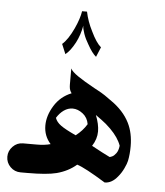

<svg xmlns="http://www.w3.org/2000/svg" viewBox="-117 -646 599 699"><g transform="rotate(5 182.0 -297.0)"><path d="M356 -214Q374 -178 374 -129Q374 -100 369 -76Q367 -66 358.5 -48Q350 -30 338 -16Q317 10 291 10Q215 -37 186 -46Q156 -20 114 -9Q79 0 8 0H-17Q-39 0 -54.5 -15.5Q-70 -31 -70 -53Q-70 -74 -54.5 -90Q-39 -106 -17 -106H33Q62 -106 83 -112Q58 -140 58 -178Q58 -214 80.5 -250.5Q103 -287 143 -303Q137 -311 135.5 -318.5Q134 -326 134 -334V-344V-393Q139 -382 161.5 -366.5Q184 -351 224 -329Q256 -312 264 -306Q269 -302 290 -287.5Q311 -273 328 -254.5Q345 -236 356 -214ZM211 -196Q207 -220 189 -234Q171 -248 152 -248Q135 -248 120 -237.5Q105 -227 94 -209Q99 -194 115.5 -182Q132 -170 171 -152Q196 -171 211 -196ZM334 -128Q324 -157 294 -187Q277 -204 259.5 -216.5Q242 -229 238 -232Q251 -199 251 -173Q251 -145 234 -119Q276 -96 301 -84Q303 -84 310 -87Q317 -90 324.5 -100Q332 -110 334 -128ZM188 -486Q177 -504 170.5 -522.5Q164 -541 164 -552Q158 -518 143 -489Q126 -457 108 -443L93 -479Q114 -497 134 -540Q151 -577 155 -604H173Q180 -569 198 -534Q217 -494 235 -479L220 -443Q205 -455 188 -486Z"/></g></svg>

Font: Katibeh
Style: Regular
Weight: 400
Designer: Arabic design by Kourosh Beigpour, Latin design by Eduardo Tunni, engineering by Lasse Fister
Version: Version 1.0010g